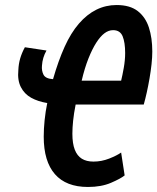

<svg xmlns="http://www.w3.org/2000/svg" viewBox="-20 -729 626 764"><path d="M330 15Q243 15 198.5 -36Q154 -87 154 -185Q154 -216 157.5 -250.5Q161 -285 168 -319Q131 -325 104 -340Q77 -355 63 -382.5Q49 -410 53 -450Q54 -475 60.5 -497Q67 -519 79 -541L165 -528Q157 -514 152.5 -499Q148 -484 147 -468Q145 -448 153 -432Q161 -416 191 -414Q212 -487 237 -542.5Q262 -598 294 -635Q326 -672 363.5 -690.5Q401 -709 444 -709Q497 -709 528 -685Q559 -661 572.5 -619.5Q586 -578 586 -524Q586 -501 583 -473.5Q580 -446 575 -417Q570 -388 564 -361Q558 -334 552 -313H281Q274 -278 271 -249Q268 -220 268 -197Q268 -158 277.5 -133.5Q287 -109 305.5 -97.5Q324 -86 352 -86Q384 -86 414.5 -98Q445 -110 462 -122L476 -31Q460 -18 421.5 -1.5Q383 15 330 15ZM305 -408H462Q467 -428 472.5 -459Q478 -490 478 -518Q478 -560 468 -584.5Q458 -609 430 -609Q412 -609 395.5 -596.5Q379 -584 363 -559Q347 -534 332 -496.5Q317 -459 305 -408Z"/></svg>

Font: Ubuntu Sans Mono SemiBold
Style: Italic
Weight: 600
Italic angle: -13.5°
Monospace: yes
Designer: Dalton Maag Ltd
Foundry: Dalton Maag Ltd
Version: Version 1.006